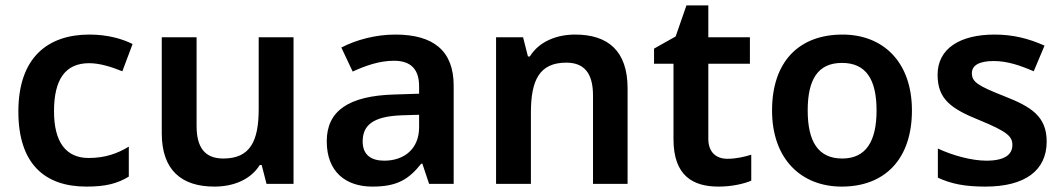

<svg xmlns="http://www.w3.org/2000/svg" viewBox="-20 -681 3936 711"><path d="M300 10C371 10 414 -1 457 -27V-138C414 -112 369 -96 308 -96C225 -96 180 -154 180 -269C180 -387 222 -447 310 -447C349 -447 391 -434 433 -417L471 -518C433 -537 379 -553 311 -553C157 -553 48 -468 48 -268C48 -76 144 10 300 10Z M1067 -543H938V-278C938 -159 907 -94 807 -94C739 -94 708 -134 708 -215V-543H579V-188C579 -50 653 10 774 10C842 10 907 -14 942 -70H949L967 0H1067Z M1444 -553C1370 -553 1298 -533 1244 -505L1286 -416C1334 -438 1385 -456 1439 -456C1497 -456 1532 -429 1532 -361V-334L1439 -331C1272 -326 1190 -271 1190 -158C1190 -43 1262 10 1359 10C1450 10 1493 -16 1540 -75H1544L1569 0H1660V-364C1660 -493 1585 -553 1444 -553ZM1467 -254 1532 -256V-210C1532 -129 1476 -86 1403 -86C1355 -86 1323 -107 1323 -157C1323 -215 1358 -250 1467 -254Z M2110 -553C2042 -553 1977 -528 1942 -472H1935L1917 -543H1817V0H1946V-264C1946 -383 1977 -449 2077 -449C2145 -449 2176 -408 2176 -327V0H2304V-354C2304 -493 2231 -553 2110 -553Z M2674 -93C2632 -93 2603 -117 2603 -167V-445H2757V-543H2603V-661H2522L2482 -546L2402 -501V-445H2474V-166C2474 -29 2547 10 2641 10C2689 10 2734 0 2762 -12V-108C2736 -100 2705 -93 2674 -93Z M3357 -272C3357 -452 3250 -553 3100 -553C2938 -553 2839 -452 2839 -272C2839 -92 2947 10 3097 10C3257 10 3357 -92 3357 -272ZM2971 -272C2971 -387 3009 -448 3098 -448C3187 -448 3226 -387 3226 -272C3226 -158 3187 -94 3099 -94C3009 -94 2971 -158 2971 -272Z M3856 -157C3856 -251 3797 -286 3701 -324C3602 -363 3579 -377 3579 -410C3579 -439 3606 -455 3660 -455C3710 -455 3757 -439 3808 -417L3848 -512C3788 -539 3730 -553 3663 -553C3536 -553 3452 -502 3452 -404C3452 -313 3503 -278 3607 -236C3712 -193 3729 -175 3729 -144C3729 -109 3701 -86 3633 -86C3577 -86 3506 -106 3453 -131V-23C3503 0 3553 10 3629 10C3775 10 3856 -49 3856 -157Z"/></svg>

Font: Noto Sans Balinese SemiBold
Style: Regular
Weight: 600
Designer: Aditya Bayu, David Williams
Foundry: David Williams
Version: Version 2.005